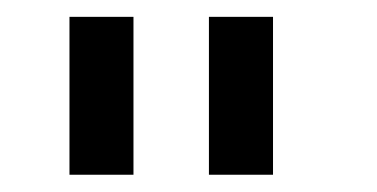

<svg xmlns="http://www.w3.org/2000/svg" viewBox="-20 -770 448 228"><path d="M62.5 -750V-562.5H138.5V-750ZM228.1 -750V-562.5H304.2V-750Z"/></svg>

Font: Manrope3
Style: Regular
Weight: 400
Width: 4
Designer: Mikhail Sharanda
Foundry: Mikhail Sharanda
Version: Version 3.000;PS 003.000;hotconv 1.0.88;makeotf.lib2.5.64775